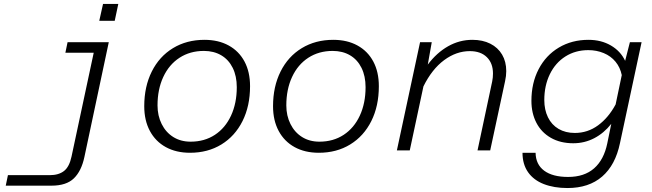

<svg xmlns="http://www.w3.org/2000/svg" viewBox="-20 -759 3290 969"><path d="M240 178H9L20 125H231Q276 125 303 104Q330 83 341 31L453 -493H310L321 -546H529L406 33Q391 104 353 141Q315 178 240 178ZM500 -739H577L559 -654H481Z M708 -223Q708 -322 746 -398Q784 -474 853 -516Q922 -558 1012 -558Q1082 -558 1134 -529.5Q1186 -501 1214 -448.5Q1242 -396 1242 -324Q1242 -224 1204 -148Q1166 -72 1097.5 -30Q1029 12 939 12Q869 12 817 -16.5Q765 -45 736.5 -98Q708 -151 708 -223ZM942 -44Q1012 -44 1064.5 -78.5Q1117 -113 1146 -175.5Q1175 -238 1175 -319Q1175 -375 1154.5 -416.5Q1134 -458 1096.5 -480Q1059 -502 1009 -502Q939 -502 886 -467.5Q833 -433 804 -370.5Q775 -308 775 -227Q775 -175 796 -133Q817 -91 854.5 -67.5Q892 -44 942 -44Z M1358 -223Q1358 -322 1396 -398Q1434 -474 1503 -516Q1572 -558 1662 -558Q1732 -558 1784 -529.5Q1836 -501 1864 -448.5Q1892 -396 1892 -324Q1892 -224 1854 -148Q1816 -72 1747.5 -30Q1679 12 1589 12Q1519 12 1467 -16.5Q1415 -45 1386.5 -98Q1358 -151 1358 -223ZM1592 -44Q1662 -44 1714.5 -78.5Q1767 -113 1796 -175.5Q1825 -238 1825 -319Q1825 -375 1804.5 -416.5Q1784 -458 1746.5 -480Q1709 -502 1659 -502Q1589 -502 1536 -467.5Q1483 -433 1454 -370.5Q1425 -308 1425 -227Q1425 -175 1446 -133Q1467 -91 1504.5 -67.5Q1542 -44 1592 -44Z M2468 -388Q2468 -440 2437 -470.5Q2406 -501 2351 -501Q2283 -501 2221.5 -455.5Q2160 -410 2117 -323L2048 0H1983L2100 -546H2159L2139 -433Q2184 -493 2241.5 -525.5Q2299 -558 2364 -558Q2416 -558 2454.5 -538.5Q2493 -519 2514 -483.5Q2535 -448 2535 -400Q2535 -376 2529 -349L2454 0H2390L2464 -348Q2468 -367 2468 -388Z M3159 -546H3218L3109 -37Q3086 74 3019 132Q2952 190 2844 190Q2776 190 2724.5 170Q2673 150 2645 110Q2617 70 2617 12H2683Q2684 71 2726.5 102.5Q2769 134 2847 134Q2929 134 2978.5 90.5Q3028 47 3045 -36L3065 -134Q3028 -87 2979 -61.5Q2930 -36 2873 -36Q2808 -36 2760 -63.5Q2712 -91 2687 -139.5Q2662 -188 2662 -250Q2662 -340 2698.5 -410Q2735 -480 2800.5 -519Q2866 -558 2950 -558Q3014 -558 3063 -529.5Q3112 -501 3135 -452ZM2881 -88Q2946 -88 2998.5 -126.5Q3051 -165 3087 -232L3118 -380Q3110 -419 3086.5 -447.5Q3063 -476 3027 -491Q2991 -506 2949 -506Q2884 -506 2833.5 -474Q2783 -442 2755 -384.5Q2727 -327 2727 -254Q2727 -205 2745.5 -167Q2764 -129 2799 -108.5Q2834 -88 2881 -88Z"/></svg>

Font: Azeret Mono Light
Style: Italic
Weight: 300
Italic angle: -12°
Designer: Martin Vácha
Foundry: Displaay
Version: Version 1.000; Glyphs 3.0.3, build 3074